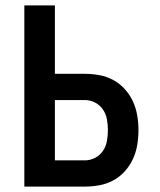

<svg xmlns="http://www.w3.org/2000/svg" viewBox="-20 -690 590 710"><path d="M70 0V-670H183V-417H294Q321 -417 348 -412Q375 -407 399 -394Q423 -381 441.5 -360.5Q460 -340 471.5 -315Q483 -290 487.5 -263Q492 -236 492 -209Q492 -181 487.5 -154Q483 -127 471.5 -102Q460 -77 441.5 -56.5Q423 -36 399 -23Q375 -10 348 -5Q321 0 294 0ZM294 -97Q314 -97 332 -106.5Q350 -116 361 -132.5Q372 -149 375.5 -169Q379 -189 379 -209Q379 -228 375.5 -248Q372 -268 361 -284.5Q350 -301 332 -310.5Q314 -320 294 -320H183V-97Z"/></svg>

Font: Lode
Style: Bold
Weight: 700
Monospace: yes
Designer: Belleve Invis
Foundry: Belleve Invis
Version: Version 29.2.0; ttfautohint (v1.8.3)